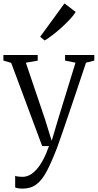

<svg xmlns="http://www.w3.org/2000/svg" viewBox="-20 -862 578 1133"><path d="M114 251Q99.5 251 87.5 249Q75.5 247 69.5 244V175.5Q75.5 178.5 88.2 180Q101 181.5 113.5 181.5Q135 181.5 155.8 170.5Q176.5 159.5 196.2 137.2Q216 115 234.5 80.8Q253 46.5 269 0H229L46 -491L0 -504.5V-537.5H202.5V-504L132.5 -492L244.5 -161.5L285 -31L324 -162L425.5 -492L364 -504.5V-537.5H536.5V-504.5L487.5 -492Q457 -400 431.8 -325.2Q406.5 -250.5 386.8 -192.2Q367 -134 352.5 -91.8Q338 -49.5 328.2 -22.2Q318.5 5 314 17Q283.5 95.5 256.2 147.8Q229 200 195.5 225.5Q162 251 114 251ZM243 -623.5 217 -645 360.5 -842 426.5 -791.5Q416.5 -774 394 -749.5Q371.5 -725 343.5 -699.8Q315.5 -674.5 289 -654.2Q262.5 -634 244 -623.5Z"/></svg>

Font: Merriweather 60pt Light
Style: Regular
Weight: 300
Version: Version 2.100